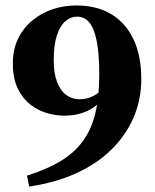

<svg xmlns="http://www.w3.org/2000/svg" viewBox="-20 -666 569 704"><path d="M87 18 79 -22Q152 -45 202.5 -75.5Q253 -106 284.5 -149.5Q316 -193 330 -252.5Q344 -312 344 -392Q344 -469 334.5 -516Q325 -563 307 -584Q289 -605 263 -605Q239 -605 219.5 -588Q200 -571 188.5 -536Q177 -501 177 -445Q177 -398 189 -366Q201 -334 222.5 -318Q244 -302 272 -302Q298 -302 321 -313.5Q344 -325 368 -349L388 -335H380Q352 -288 311.5 -265Q271 -242 217 -242Q165 -242 121.5 -263.5Q78 -285 52.5 -327.5Q27 -370 27 -432Q27 -484 46 -523.5Q65 -563 98 -590.5Q131 -618 172.5 -632Q214 -646 259 -646Q335 -646 388 -614Q441 -582 469.5 -522Q498 -462 498 -376Q498 -300 469.5 -234.5Q441 -169 388 -117Q335 -65 259 -30.5Q183 4 87 18Z"/></svg>

Font: Source Serif 4 36pt
Style: Bold
Weight: 700
Designer: Frank Grießhammer
Foundry: Adobe Systems Incorporated
Version: Version 4.004;hotconv 1.0.116;makeotfexe 2.5.65601